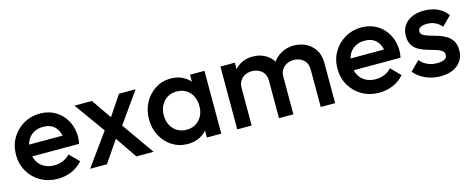

<svg xmlns="http://www.w3.org/2000/svg" viewBox="-31 -949 3482 1417"><g transform="rotate(-15 1710.0 -240.0)"><path d="M284 10Q212 10 154.5 -22.5Q97 -55 63.5 -112Q30 -169 30 -240Q30 -311 63 -367.5Q96 -424 152.5 -457Q209 -490 278 -490Q345 -490 396.5 -459Q448 -428 477.5 -374Q507 -320 507 -251Q507 -239 505.5 -226.5Q504 -214 501 -199H107V-289H444L403 -253Q401 -297 386 -327Q371 -357 343.5 -373Q316 -389 276 -389Q234 -389 203 -371Q172 -353 155 -320.5Q138 -288 138 -243Q138 -198 156 -164Q174 -130 207 -111.5Q240 -93 283 -93Q320 -93 351.5 -106Q383 -119 405 -144L475 -73Q440 -32 390 -11Q340 10 284 10Z M885 0 747 -203 727 -221 541 -480H674L797 -302L816 -285L1017 0ZM532 0 726 -269 790 -190 660 0ZM826 -223 761 -301 881 -480H1008Z M1277 10Q1212 10 1159.5 -23Q1107 -56 1076.5 -112.5Q1046 -169 1046 -239Q1046 -310 1076.5 -366.5Q1107 -423 1159.5 -456.5Q1212 -490 1277 -490Q1332 -490 1374.5 -466.5Q1417 -443 1442 -402Q1467 -361 1467 -309V-171Q1467 -119 1442.5 -78Q1418 -37 1375 -13.5Q1332 10 1277 10ZM1295 -94Q1356 -94 1393.5 -135Q1431 -176 1431 -240Q1431 -283 1414 -316Q1397 -349 1366.5 -367.5Q1336 -386 1295 -386Q1255 -386 1224.5 -367.5Q1194 -349 1176.5 -316Q1159 -283 1159 -240Q1159 -197 1176.5 -164Q1194 -131 1224.5 -112.5Q1255 -94 1295 -94ZM1424 0V-129L1443 -246L1424 -362V-480H1534V0Z M1656 0V-480H1766V0ZM1975 0V-286Q1975 -334 1945 -360.5Q1915 -387 1871 -387Q1841 -387 1817.5 -375Q1794 -363 1780 -340.5Q1766 -318 1766 -286L1723 -310Q1723 -365 1747 -405Q1771 -445 1812 -467.5Q1853 -490 1904 -490Q1955 -490 1996 -468Q2037 -446 2061 -406Q2085 -366 2085 -310V0ZM2294 0V-286Q2294 -334 2264 -360.5Q2234 -387 2190 -387Q2161 -387 2137 -375Q2113 -363 2099 -340.5Q2085 -318 2085 -286L2023 -310Q2028 -365 2055 -405Q2082 -445 2124.5 -467.5Q2167 -490 2218 -490Q2270 -490 2312 -468Q2354 -446 2379 -406Q2404 -366 2404 -310V0Z M2740 10Q2668 10 2610.5 -22.5Q2553 -55 2519.5 -112Q2486 -169 2486 -240Q2486 -311 2519 -367.5Q2552 -424 2608.5 -457Q2665 -490 2734 -490Q2801 -490 2852.5 -459Q2904 -428 2933.5 -374Q2963 -320 2963 -251Q2963 -239 2961.5 -226.5Q2960 -214 2957 -199H2563V-289H2900L2859 -253Q2857 -297 2842 -327Q2827 -357 2799.5 -373Q2772 -389 2732 -389Q2690 -389 2659 -371Q2628 -353 2611 -320.5Q2594 -288 2594 -243Q2594 -198 2612 -164Q2630 -130 2663 -111.5Q2696 -93 2739 -93Q2776 -93 2807.5 -106Q2839 -119 2861 -144L2931 -73Q2896 -32 2846 -11Q2796 10 2740 10Z M3208 10Q3168 10 3131 -0.5Q3094 -11 3063 -30.5Q3032 -50 3009 -78L3079 -148Q3104 -119 3136.5 -104.5Q3169 -90 3210 -90Q3247 -90 3266 -101Q3285 -112 3285 -133Q3285 -155 3267 -167Q3249 -179 3220.5 -187.5Q3192 -196 3160.5 -205Q3129 -214 3100.5 -229.5Q3072 -245 3054 -272Q3036 -299 3036 -342Q3036 -388 3057.5 -421Q3079 -454 3118.5 -472Q3158 -490 3213 -490Q3271 -490 3315.5 -469.5Q3360 -449 3390 -408L3320 -338Q3299 -364 3272 -377Q3245 -390 3210 -390Q3177 -390 3159 -380Q3141 -370 3141 -351Q3141 -331 3159 -320Q3177 -309 3205.5 -301Q3234 -293 3265.5 -283.5Q3297 -274 3325.5 -257.5Q3354 -241 3372 -213.5Q3390 -186 3390 -142Q3390 -72 3341 -31Q3292 10 3208 10Z"/></g></svg>

Font: Outfit Thin Medium
Style: Regular
Weight: 500
Version: Version 1.100;gftools[0.9.27]